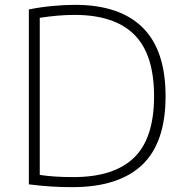

<svg xmlns="http://www.w3.org/2000/svg" viewBox="-20 -767 766 792"><path d="M278.5 5Q233.5 5 193 2.5Q152.5 0 99 -6.5V-728Q145.5 -737.5 195.2 -742.2Q245 -747 289.5 -747Q473.5 -747 568.2 -653.5Q663 -560 663 -370Q663 -178 566 -86.5Q469 5 278.5 5ZM283 -36.5Q449.5 -36.5 532.5 -116.2Q615.5 -196 615.5 -370Q615.5 -543 533.8 -624.2Q452 -705.5 288 -705.5Q253.5 -705.5 218 -702.5Q182.5 -699.5 144 -693.5V-45.5Q174 -41 206.8 -38.8Q239.5 -36.5 283 -36.5Z"/></svg>

Font: Encode Sans Semi Expanded ExtraLight
Style: Regular
Weight: 200
Width: 6
Designer: Multiple Designers
Foundry: Impallari Type
Version: Version 3.000; ttfautohint (v1.8.3) -l 8 -r 50 -G 200 -x 14 